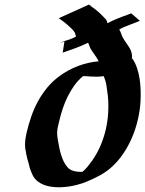

<svg xmlns="http://www.w3.org/2000/svg" viewBox="-20 -791 623 823"><path d="M361.3 -771.5Q365.2 -769 368.2 -766.4Q371.1 -763.7 374 -761.2Q390.6 -750.5 405.5 -736.6Q420.4 -722.7 433.6 -708Q436.5 -704.6 438 -700.4Q439.5 -696.3 440.4 -691.4Q460.9 -702.1 482.2 -710.9Q503.4 -719.7 525.4 -727.1L542.5 -733.9L579.6 -701.7Q566.4 -696.3 553 -691.2Q539.6 -686 525.9 -680.7Q519.5 -678.2 513.4 -675.8Q507.3 -673.3 501.5 -670.4L493.2 -665.5L491.2 -664.1Q496.1 -657.2 499 -647.9Q502 -638.7 505.9 -630.9Q510.3 -622.6 515.4 -615.2Q520.5 -607.9 525.6 -600.6Q530.8 -593.3 535.4 -585.4Q540 -577.6 543 -568.4Q544.9 -562.5 545.7 -554.4Q546.4 -546.4 544.9 -539.6L546.9 -540.5Q559.6 -522.5 567.1 -500Q574.7 -477.5 578.4 -453.4Q582 -429.2 582.8 -405Q583.5 -380.9 582.5 -359.9Q580.6 -320.8 571.5 -280.8Q562.5 -240.7 546.4 -202.6Q530.3 -164.6 507.1 -130.6Q483.9 -96.7 454.1 -70.8Q432.1 -52.2 407.7 -39.1Q383.3 -25.9 356.9 -14.6Q335.4 -4.9 306.9 2.2Q278.3 9.3 248.5 11.2Q218.8 13.2 190.7 7.8Q162.6 2.4 142.1 -13.2Q127.9 -23.9 119.9 -40.5Q111.8 -57.1 106.9 -73.7Q105 -81.5 103.3 -88.9Q101.6 -96.2 99.1 -103.5Q99.1 -104.5 97.9 -107.7Q96.7 -110.8 97.2 -110.8Q96.7 -111.3 96.7 -112.3Q96.7 -113.8 95.7 -114.7V-115.7V-117.7L96.7 -115.2L94.7 -120.6L92.3 -131.3Q92.3 -131.8 91.8 -135.3Q91.3 -138.7 90.6 -142.6Q89.8 -146.5 89.1 -149.7Q88.4 -152.8 88.4 -153.3Q85.9 -171.4 88.1 -188.5Q90.3 -205.6 94.2 -222.7Q102.5 -258.3 114.3 -292.2Q126 -326.2 142.8 -356.9Q159.7 -387.7 182.1 -415Q204.6 -442.4 234.9 -464.8Q271.5 -491.7 314.7 -508.1Q357.9 -524.4 402.8 -528.3Q398.9 -536.6 393.6 -544.7Q388.2 -552.7 382.6 -560.8Q377 -568.8 371.8 -576.4Q366.7 -584 364.3 -591.3Q363.3 -595.2 362.3 -597.2Q361.3 -599.6 360.1 -602.5Q358.9 -605.5 357.4 -607.9Q331.1 -594.7 303.7 -584.7Q276.4 -574.7 249 -565.4Q251 -577.1 252.4 -589.1Q253.9 -601.1 256.3 -613.3Q248.5 -610.4 243.2 -608.6Q237.8 -606.9 242.2 -609.4Q253.4 -614.7 265.4 -617.9Q277.3 -621.1 288.6 -626L298.8 -630.4H298.3Q300.3 -631.3 302.2 -632.6Q304.2 -633.8 306.2 -635.3Q302.7 -642.6 300.8 -650.9Q296.4 -658.7 287.8 -667.2Q279.3 -675.8 269.5 -684.3Q259.8 -692.9 249.8 -700.2Q239.7 -707.5 231.9 -712.9ZM442.4 -379.4Q439.9 -401.9 436.5 -423.3Q433.1 -444.8 424.3 -464.8Q410.6 -462.4 400.4 -462.4Q387.7 -461.9 374.8 -462.6Q361.8 -463.4 349.1 -464.4L335.9 -464.8Q314.5 -446.8 298.6 -424.6Q282.7 -402.3 270.5 -377.9Q258.3 -353.5 249.5 -327.1Q240.7 -300.8 234.4 -274.4Q233.9 -272.5 233.2 -268.6Q232.4 -264.6 231.4 -262.2Q230.5 -258.3 230.5 -257.8Q229.5 -253.4 228.5 -249Q227.5 -244.6 226.6 -240.2Q224.1 -227.5 225.1 -214.4Q226.1 -201.2 228.5 -188.5Q231 -173.8 234.1 -158.2Q237.3 -142.6 241.9 -127.4Q246.6 -112.3 253.4 -98.1Q260.3 -84 270.5 -72.8Q276.4 -66.4 283.9 -62.7Q291.5 -59.1 299.8 -57.1Q308.1 -55.2 316.9 -54.7Q325.7 -54.2 333 -54.2Q345.7 -64.5 355.7 -77.1Q365.7 -89.8 375 -102.5Q396 -132.3 410.4 -165.8Q424.8 -199.2 433.1 -234.6Q441.4 -270 443.6 -306.6Q445.8 -343.3 442.4 -379.4ZM502 -527.8Q501 -527.8 500.7 -527.6Q500.5 -527.3 499.5 -527.3Q501.5 -527.3 502.2 -527.6Q502.9 -527.8 502 -527.8ZM305.2 -633.3 303.2 -632.3Z"/></svg>

Font: Autopia Bold Italic
Style: Bold Italic
Weight: 700
Italic angle: -104°
Designer: Antoine Gelgon
Foundry: Antoine Gelgon
Version: V.1.0